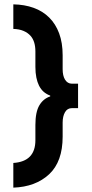

<svg xmlns="http://www.w3.org/2000/svg" viewBox="-20 -732 423 882"><path d="M41.2 130V16.6Q92.2 13.2 117.4 -13Q142.6 -39.3 142.6 -87.6V-157.8Q142.6 -217.5 160.8 -248.2Q179.1 -278.9 210.6 -289V-293Q193.6 -299 180.8 -310.2Q168 -321.4 159.2 -338.8Q151.4 -354.4 147 -375.9Q142.6 -397.3 142.6 -424.8V-495.4Q142.6 -542.8 120 -567.8Q107.2 -582 87.8 -590.1Q68.3 -598.3 41.2 -599.2V-712Q92.6 -711.1 134.5 -696Q176.4 -680.9 206 -651.4Q235.4 -622.4 251.6 -579Q267.8 -535.5 267.8 -478.2V-414Q267.8 -384.8 278.2 -367Q289.9 -347.6 310 -347.6H338.6V-235.2H310Q289.3 -235.2 278.6 -216.5Q267.8 -197.8 267.8 -169V-104.4Q267.8 10.7 205.7 68.5Q143.6 126.3 41.2 130Z"/></svg>

Font: Overpass
Style: Regular
Weight: 400
Designer: Delve Withrington, Dave Bailey, Thomas Jockin
Foundry: Delve Fonts LLC
Version: Version 4.000